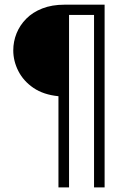

<svg xmlns="http://www.w3.org/2000/svg" viewBox="-20 -687 561 832"><path d="M233.3 125V-270.1Q168.8 -276.4 125.3 -305.9Q81.9 -335.4 59.7 -378.8Q37.5 -422.2 37.5 -468.8Q37.5 -506.9 51.7 -542.4Q66 -577.8 93.8 -605.9Q121.5 -634 163.2 -650.3Q204.9 -666.7 259.7 -666.7H433.3V125H387.5V-622.2H279.2V125Z"/></svg>

Font: Afacad Flux Light
Style: Regular
Weight: 300
Designer: Kristian Moeller
Foundry: Dicotype
Version: Version 1.100